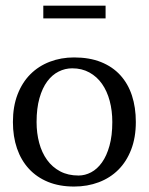

<svg xmlns="http://www.w3.org/2000/svg" viewBox="-20 -666 540 697"><path d="M26.9 -223.1Q26.9 -279.3 43.7 -323Q60.5 -366.7 90.3 -396.5Q120.1 -426.3 160.9 -441.9Q201.7 -457.5 249 -457.5Q304.7 -457.5 346.7 -440.7Q388.7 -423.8 416.7 -393.1Q444.8 -362.3 459 -319.1Q473.1 -275.9 473.1 -223.1Q473.1 -167 456.3 -123.3Q439.5 -79.6 409.7 -49.8Q379.9 -20 338.6 -4.4Q297.4 11.2 249 11.2Q195.8 11.2 154.5 -5.6Q113.3 -22.5 85 -53.2Q56.6 -84 41.7 -127.2Q26.9 -170.4 26.9 -223.1ZM112.8 -223.1Q112.8 -182.6 122.3 -147.2Q131.8 -111.8 150.9 -85.4Q169.9 -59.1 198.5 -43.9Q227.1 -28.8 265.1 -28.8Q288.6 -28.8 310.8 -40.5Q333 -52.2 350.1 -76.2Q367.2 -100.1 377.4 -136.7Q387.7 -173.3 387.7 -223.1Q387.7 -264.2 378.2 -299.8Q368.7 -335.4 350.3 -361.6Q332 -387.7 304.7 -402.8Q277.3 -418 242.2 -418Q216.3 -418 192.9 -406.2Q169.4 -394.5 151.6 -370.6Q133.8 -346.7 123.3 -309.8Q112.8 -272.9 112.8 -223.1ZM137.2 -599.1V-645.5H363.3V-599.1Z"/></svg>

Font: PT Astra Serif
Style: Regular
Weight: 400
Designer: A.Korolkova, I. Chaeva
Foundry: ParaType Ltd
Version: Version 1.002